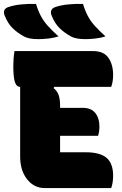

<svg xmlns="http://www.w3.org/2000/svg" viewBox="-55 -961 625 981"><path d="M129 -941Q140 -905 154.5 -878Q169 -851 191 -827Q213 -803 244 -775Q219 -767 191.5 -764Q164 -761 141 -761Q92 -761 67 -775Q33 -794 9 -817.5Q-15 -841 -31 -881Q-37 -895 -33.5 -906.5Q-30 -918 -15 -924Q16 -935 54.5 -938.5Q93 -942 129 -941ZM369 -941Q380 -905 394.5 -878Q409 -851 431 -827Q453 -803 484 -775Q459 -767 431.5 -764Q404 -761 381 -761Q332 -761 307 -775Q273 -794 249 -817.5Q225 -841 209 -881Q203 -895 206.5 -906.5Q210 -918 225 -924Q256 -935 294.5 -938.5Q333 -942 369 -941ZM174 0Q119 0 83.5 -45Q48 -90 48 -161V-517Q28 -518 20.5 -543.5Q13 -569 13 -625Q13 -663 19 -700H421Q475 -700 499 -665.5Q523 -631 523 -578Q523 -543 513 -517H222L219 -511Q239 -494 245.5 -473Q252 -452 252 -422V-410H368Q411 -410 432 -383.5Q453 -357 453 -315Q453 -288 446 -267H252V-183H383Q456 -183 489.5 -154.5Q523 -126 523 -63Q523 -27 513 0Z"/></svg>

Font: Recursive Sn Csl St Blk
Style: Regular
Weight: 900
Version: Version 1.079;hotconv 1.0.112;makeotfexe 2.5.65598; ttfautoh